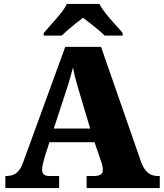

<svg xmlns="http://www.w3.org/2000/svg" viewBox="-20 -951 828 971"><path d="M7 0V-61H14Q31 -61 46 -66.5Q61 -72 74 -87Q87 -102 97 -130L310 -714H491L695 -128Q704 -105 716 -90Q728 -75 743.5 -68Q759 -61 777 -61H788V0H418V-61H458Q474 -61 487 -67Q500 -73 500 -92Q500 -102 498 -111.5Q496 -121 493.5 -129Q491 -137 489 -141L458 -232H230L207 -160Q205 -152 201.5 -140Q198 -128 195.5 -115.5Q193 -103 193 -93Q193 -78 201 -69.5Q209 -61 230 -61H279V0ZM252 -301H436L379 -492Q374 -510 368.5 -528.5Q363 -547 358 -567.5Q353 -588 349 -610Q344 -589 338 -568.5Q332 -548 326.5 -529Q321 -510 315 -493ZM201 -784Q217 -803 240.5 -829Q264 -855 286 -882Q308 -909 318 -931H483Q494 -909 515.5 -882Q537 -855 561 -829Q585 -803 600 -784V-771H509Q499 -782 478.5 -799Q458 -816 436.5 -833Q415 -850 400 -861Q385 -850 363.5 -833Q342 -816 322.5 -799Q303 -782 292 -771H201Z"/></svg>

Font: Noto Serif Bengali Black
Style: Regular
Weight: 900
Version: Version 2.003